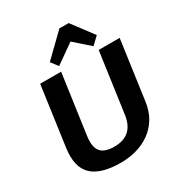

<svg xmlns="http://www.w3.org/2000/svg" viewBox="-218 -1096 1169 1253"><g transform="rotate(-30 366.5 -470.0)"><path d="M327.7 10.1Q177.4 10.1 111.4 -52.8Q45.5 -115.7 64.6 -253.2L127 -700H284.8L221.3 -248Q211.4 -172.2 240.2 -137.1Q269 -102.1 342.9 -102.1Q484.4 -102.1 504.7 -248L568.1 -700H726L663.6 -253.2Q654 -185.9 623.8 -136.5Q593.5 -87.1 548 -54.5Q502.4 -21.9 445.8 -5.9Q389.3 10.1 327.7 10.1ZM252 -790.5 416.3 -950H486.1L605.9 -790.5L551.3 -737.9L396.9 -874.1H485.3L291.9 -737.9Z"/></g></svg>

Font: Pathway Extreme 8pt Thin
Style: Italic
Weight: 100
Italic angle: -8°
Designer: Eduardo Rodriguez Tunni
Foundry: Eduardo Rodriguez Tunni
Version: Version 1.000